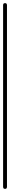

<svg xmlns="http://www.w3.org/2000/svg" viewBox="-20 -1220 65 1240"><path d="M0 -13H25V-1188H0ZM13 -25Q9 -25 6 -23.5Q3 -22 1.5 -19Q0 -16 0 -13Q0 -9 1.5 -6Q3 -3 6 -1.5Q9 0 13 0Q16 0 19 -1.5Q22 -3 23.5 -6Q25 -9 25 -13Q25 -16 23.5 -19Q22 -22 19 -23.5Q16 -25 13 -25ZM13 -1200Q9 -1200 6 -1198.5Q3 -1197 1.5 -1194Q0 -1191 0 -1188Q0 -1184 1.5 -1181Q3 -1178 6 -1176.5Q9 -1175 13 -1175Q16 -1175 19 -1176.5Q22 -1178 23.5 -1181Q25 -1184 25 -1188Q25 -1191 23.5 -1194Q22 -1197 19 -1198.5Q16 -1200 13 -1200Z"/></svg>

Font: Wavefont Thin
Style: Regular
Weight: 100
Monospace: yes
Version: Version 3.005;gftools[0.9.33]